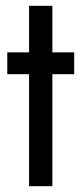

<svg xmlns="http://www.w3.org/2000/svg" viewBox="-20 -640 280 660"><path d="M5 -460V-385H235V-460ZM80 -620V0H160V-620Z"/></svg>

Font: Jost* Book
Style: Regular
Weight: 400
Version: Version 3.000